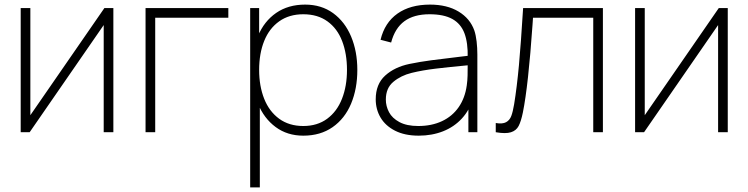

<svg xmlns="http://www.w3.org/2000/svg" viewBox="-20 -575 3255 835"><path d="M473 0H431V-466L109 0H70V-540H112V-74L434 -540H473Z M613 -540H973V-498H655V0H613Z M1075 -271Q1075 -354 1101.8 -418.2Q1128.5 -482.5 1181 -518.8Q1233.5 -555 1307 -555Q1377.5 -555 1428.8 -517.8Q1480 -480.5 1507 -416Q1534 -351.5 1534 -271Q1534 -189 1506.8 -124Q1479.5 -59 1426.5 -22Q1373.5 15 1299 15Q1229.5 15 1178.8 -22.5Q1128 -60 1101.5 -124.8Q1075 -189.5 1075 -271ZM1068 -540H1107V-115H1110V240H1068ZM1489 -271Q1489 -341.5 1468 -396.2Q1447 -451 1404.2 -482Q1361.5 -513 1299 -513Q1237.5 -513 1194.2 -482.2Q1151 -451.5 1129 -397Q1107 -342.5 1107 -271Q1107 -200.5 1129 -145.2Q1151 -90 1194.2 -58.5Q1237.5 -27 1299 -27Q1360 -27 1402.8 -58.5Q1445.5 -90 1467.2 -145.2Q1489 -200.5 1489 -271Z M1614 -143Q1614 -209 1655 -246.2Q1696 -283.5 1761 -297Q1807 -306.5 1855.2 -312.8Q1903.5 -319 1982.5 -328.5Q2007.5 -331 2029 -334L2014 -324Q2015.5 -389 1999.8 -430.5Q1984 -472 1947 -492.5Q1910 -513 1848 -513Q1780 -513 1738.8 -482.8Q1697.5 -452.5 1681 -390L1635 -402Q1653 -476.5 1708.5 -515.8Q1764 -555 1850 -555Q1924 -555 1974.2 -524.8Q2024.5 -494.5 2043 -442Q2049.5 -422.5 2052.8 -394.5Q2056 -366.5 2056 -338V0H2017V-148L2037 -147Q2022.5 -96.5 1988.8 -59.8Q1955 -23 1906.8 -4Q1858.5 15 1801 15Q1740.5 15 1698.2 -6.5Q1656 -28 1635 -63.8Q1614 -99.5 1614 -143ZM2010 -204Q2013 -225 2013.5 -247Q2014 -269 2014 -301.5V-310L2036 -293L2009 -290.5Q1933 -283.5 1875 -276.5Q1817 -269.5 1770 -258Q1723.5 -246.5 1690.8 -219.2Q1658 -192 1658 -142Q1658 -113.5 1671.8 -87.2Q1685.5 -61 1717.2 -44Q1749 -27 1799 -27Q1857 -27 1902 -48Q1947 -69 1974.8 -109Q2002.5 -149 2010 -204Z M2216 -122Q2228 -196 2236.8 -291Q2245.5 -386 2255 -540H2602V0H2560V-498H2298L2296 -468.5Q2277.5 -202 2254 -86Q2246 -47 2235.5 -27Q2225 -7 2202 0.2Q2179 7.5 2136 0V-40Q2165 -35 2180.8 -43.5Q2196.5 -52 2203.5 -70.5Q2210.5 -89 2216 -122Z M3145 0H3103V-466L2781 0H2742V-540H2784V-74L3106 -540H3145Z"/></svg>

Font: Tap Sans
Style: Regular
Weight: 400
Designer: Tap Payments
Foundry: Tap Payments
Version: Version 1.001;Glyphs 3.1.2 (3151)